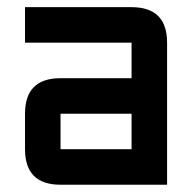

<svg xmlns="http://www.w3.org/2000/svg" viewBox="-20 -508 528 528"><path d="M439.5 0H146.5Q48.8 0 48.8 -97.7V-195.3Q48.8 -293 146.5 -293H341.8V-390.6H48.8V-488.3H341.8Q439.5 -488.3 439.5 -390.6ZM146.5 -97.7H341.8V-195.3H146.5Z"/></svg>

Font: BabelStone Runic Beagnoth
Style: Regular
Weight: 400
Designer: Andrew West
Foundry: BabelStone
Version: Version 7.004;November 9, 2023